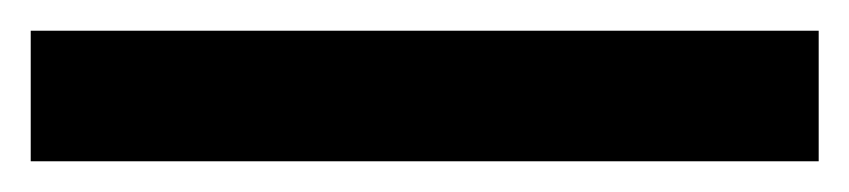

<svg xmlns="http://www.w3.org/2000/svg" viewBox="-20 -5 553 125"><path d="M0 15H513V100H0Z"/></svg>

Font: Hussar
Style: BoldWeb
Weight: 700
Foundry: Cannot Into Space Fonts
Version: Version 2.00